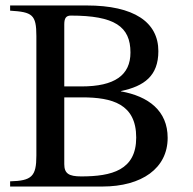

<svg xmlns="http://www.w3.org/2000/svg" viewBox="-20 -682 707 702"><path d="M215 -326H280C390 -326 478 -302 478 -179C478 -60 389 -37 277 -37C231 -37 215 -48 215 -82ZM215 -366V-593C215 -616 222 -625 239 -625C399 -625 457 -585 457 -490C457 -407 399 -366 278 -366ZM422 -349C508 -367 559 -405 559 -495C559 -601 470 -662 297 -662H17V-643C98 -638 113 -629 113 -550V-113C113 -37 96 -21 17 -19V0H354C499 0 593 -67 593 -178C593 -277 523 -330 422 -348Z"/></svg>

Font: XITS Math
Style: Regular
Weight: 400
Designer: MicroPress Inc., with final additions and corrections provided by Coen Hoffman, Elsevier (retired)
Version: Version 1.302